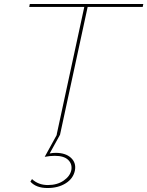

<svg xmlns="http://www.w3.org/2000/svg" viewBox="-20 -678 741 966"><path d="M421 -643 282 0 230 94Q246 91 260 91Q310 91 337 116Q364 141 357 179Q349 220 311 244Q273 268 219 268Q162 268 133 236L141 223Q173 253 221 253Q268 253 300.5 230.5Q333 208 339 177Q344 147 323 126.5Q302 106 256 106Q232 106 205 111L266 0H265L404 -643H127L130 -658H701L698 -643Z"/></svg>

Font: EauTest Thin
Style: Italic
Weight: 250
Italic angle: -12°
Designer: Christian Thalmann (Catharsis Fonts)
Version: Version 0.001;PS 000.001;hotconv 1.0.88;makeotf.lib2.5.64775